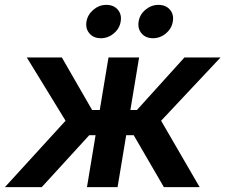

<svg xmlns="http://www.w3.org/2000/svg" viewBox="-48 -764 920 784"><path d="M-27.8 0 219.7 -271 61.5 -529.3H204.6L328.1 -314.9H359.4L395 -529.3H520L484.4 -314.9H511.2L705.1 -529.3H852.5L609.9 -271L767.1 0H621.1L498 -211.9H467.3L432.1 0H307.1L342.3 -211.9H316.4L122.6 0ZM576.7 -607.9Q546.9 -607.9 530 -627.7Q513.2 -647.5 518.1 -676.3Q522.5 -704.6 546.1 -724.4Q569.8 -744.1 599.1 -744.1Q628.9 -744.1 645.8 -724.6Q662.6 -705.1 657.7 -676.3Q653.3 -647.5 629.6 -627.7Q606 -607.9 576.7 -607.9ZM363.8 -607.9Q334 -607.9 317.1 -627.7Q300.3 -647.5 305.2 -676.3Q310.1 -704.6 333.5 -724.4Q356.9 -744.1 386.2 -744.1Q416 -744.1 432.9 -724.6Q449.7 -705.1 444.8 -676.3Q440.4 -647.5 416.7 -627.7Q393.1 -607.9 363.8 -607.9Z"/></svg>

Font: Inter 24pt SemiBold
Style: Italic
Weight: 600
Italic angle: -9.3988°
Designer: Rasmus Andersson
Foundry: rsms
Version: Version 4.001;git-66647c0bb